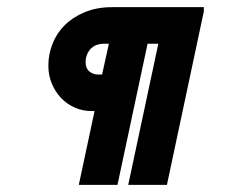

<svg xmlns="http://www.w3.org/2000/svg" viewBox="-20 -734 652 536"><path d="M244 -424H235Q210 -424 188 -434Q166 -444 150 -461Q134 -478 124.5 -501Q115 -524 115 -551Q115 -582 126.5 -611.5Q138 -641 160.5 -663.5Q183 -686 216.5 -700Q250 -714 293 -714H549V-702L446 -218H338L422 -612H392L308 -218H200ZM265 -526 284 -612H272Q246 -612 232.5 -597Q219 -582 219 -560Q219 -543 229.5 -534.5Q240 -526 253 -526Z"/></svg>

Font: Space Mono
Style: Bold Italic
Weight: 700
Italic angle: -12°
Monospace: yes
Designer: Colophon Foundry / Benjamin Critton
Foundry: Colophon Foundry
Version: Version 1.000;PS 1.000;hotconv 1.0.81;makeotf.lib2.5.63406